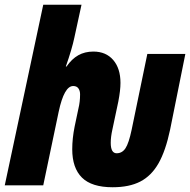

<svg xmlns="http://www.w3.org/2000/svg" viewBox="-33 -780 800 808"><path d="M271 -152Q271 -197 281 -247L297 -323Q304 -351 304 -383Q304 -398 297 -408Q290 -418 275 -418Q237 -418 214 -310L149 0H-13L149 -760H310L280 -622Q270 -574 244 -500H247Q269 -532 296.5 -547.5Q324 -563 360 -563Q413 -563 443.5 -527.5Q474 -492 474 -431Q474 -400 465 -353L440 -235Q433 -204 433 -179Q433 -135 458 -135Q481 -135 495 -156Q509 -177 521 -234L587 -553H747L683 -235Q664 -145 634 -92.5Q604 -40 557.5 -16Q511 8 441 8Q353 8 312 -32.5Q271 -73 271 -152Z"/></svg>

Font: Noto Sans UI CondBlack
Style: Italic
Weight: 900
Width: 3
Italic angle: -12°
Designer: Monotype Design Team
Foundry: Monotype Imaging Inc.
Version: Version 1.001